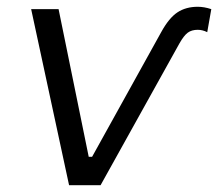

<svg xmlns="http://www.w3.org/2000/svg" viewBox="-20 -547 644 567"><path d="M277 0H184L72 -520H153L242 -84H252L456 -452Q479 -494 504 -510.5Q529 -527 564 -527Q583 -527 604 -520L592 -452Q578 -459 564 -459Q546 -459 534.5 -450.5Q523 -442 510 -419Z"/></svg>

Font: Fixel Italic Variable 20240409 Display Thin
Style: Italic
Weight: 100
Italic angle: -10°
Designer: AlfaBravo + MacPaw
Foundry: Kyrylo Tkachov, Marchela Mozhyna, Serhii Makarenko, Maria Weinstein, Zakhar Kryvoshyya
Version: Version 1.211;Glyphs 3.2 (3225)